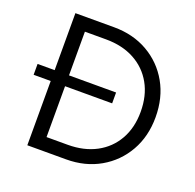

<svg xmlns="http://www.w3.org/2000/svg" viewBox="-124 -828 970 956"><g transform="rotate(20 361.5 -350.0)"><path d="M117 0V-340.5H26.5V-398H117V-700H322Q423 -700 501.5 -655Q580 -610 624.8 -531Q669.5 -452 669.5 -349Q669.5 -247.5 624.8 -168.8Q580 -90 501.5 -45Q423 0 322 0ZM193 -71H305Q391 -71 455.2 -105.2Q519.5 -139.5 555 -202.2Q590.5 -265 590.5 -349Q590.5 -434.5 555.2 -497.2Q520 -560 455.8 -594.8Q391.5 -629.5 305 -629.5H193V-398H442.5V-340.5H193Z"/></g></svg>

Font: Geologica ExtraLight
Style: Regular
Weight: 200
Designer: Sindre Bremnes, Frode Helland
Foundry: Monokrom Skriftforlag AS
Version: Version 1.010; ttfautohint (v1.8.4.7-5d5b);gftools[0.9.28]